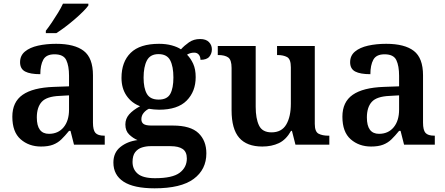

<svg xmlns="http://www.w3.org/2000/svg" viewBox="-20 -786 2419 1043"><path d="M203 10Q137 10 92 -29.5Q47 -69 47 -152Q47 -232 103 -271Q159 -310 272 -314L355 -317V-374Q355 -428 340 -459.5Q325 -491 276 -491Q231 -491 215 -461.5Q199 -432 199 -383Q144 -383 116.5 -397.5Q89 -412 89 -448Q89 -484 115.5 -506Q142 -528 186.5 -538Q231 -548 285 -548Q385 -548 435 -509.5Q485 -471 485 -377V-120Q485 -79 498.5 -64Q512 -49 546 -49H549V0H382L363 -75H355Q333 -48 313.5 -29Q294 -10 268 0Q242 10 203 10ZM246 -59Q296 -59 325.5 -94.5Q355 -130 355 -191V-268L303 -265Q233 -262 206.5 -232.5Q180 -203 180 -148Q180 -59 246 -59ZM229 -619Q244 -638 261.5 -664Q279 -690 295.5 -717Q312 -744 322 -766H460V-756Q451 -743 431 -723Q411 -703 385.5 -681Q360 -659 334 -639.5Q308 -620 286 -606H229Z M820 237Q707 237 651.5 201Q596 165 596 97Q596 43 634 12.5Q672 -18 727 -25Q703 -35 682 -55Q661 -75 661 -110Q661 -141 681.5 -164.5Q702 -188 741 -209Q695 -226 667.5 -266Q640 -306 640 -363Q640 -450 690 -499Q740 -548 844 -548Q882 -548 913 -539.5Q944 -531 963 -518Q981 -538 1006.5 -556Q1032 -574 1067 -574Q1099 -574 1115 -557.5Q1131 -541 1131 -518Q1131 -495 1117 -478Q1103 -461 1069 -461Q1069 -478 1060 -489Q1051 -500 1035 -500Q1023 -500 1013.5 -497Q1004 -494 996 -489Q1016 -469 1029.5 -439.5Q1043 -410 1043 -367Q1043 -289 994 -239.5Q945 -190 844 -190Q833 -190 816 -191.5Q799 -193 789 -195Q773 -188 760.5 -173Q748 -158 748 -138Q748 -121 760 -112.5Q772 -104 803 -104H919Q1015 -104 1058 -63Q1101 -22 1101 47Q1101 135 1032 186Q963 237 820 237ZM842 -245Q888 -245 905 -276Q922 -307 922 -365Q922 -425 904.5 -458.5Q887 -492 841 -492Q796 -492 778 -457.5Q760 -423 760 -364Q760 -307 778 -276Q796 -245 842 -245ZM822 182Q917 182 956 152.5Q995 123 995 75Q995 39 972.5 23.5Q950 8 906 8H797Q774 8 751.5 15Q729 22 714.5 40.5Q700 59 700 94Q700 134 728.5 158Q757 182 822 182Z M1405 10Q1321 10 1279.5 -37.5Q1238 -85 1238 -187V-417Q1238 -461 1219.5 -474Q1201 -487 1166 -487H1163V-536H1369V-206Q1369 -142 1387 -104.5Q1405 -67 1455 -67Q1510 -67 1535 -109.5Q1560 -152 1560 -223V-420Q1560 -465 1539.5 -476Q1519 -487 1488 -487H1485V-536H1690V-113Q1690 -70 1711 -59.5Q1732 -49 1762 -49H1769V0H1585L1566 -75H1561Q1534 -27 1495 -8.5Q1456 10 1405 10Z M1996 10Q1930 10 1885 -29.5Q1840 -69 1840 -152Q1840 -232 1896 -271Q1952 -310 2065 -314L2148 -317V-374Q2148 -428 2133 -459.5Q2118 -491 2069 -491Q2024 -491 2008 -461.5Q1992 -432 1992 -383Q1937 -383 1909.5 -397.5Q1882 -412 1882 -448Q1882 -484 1908.5 -506Q1935 -528 1979.5 -538Q2024 -548 2078 -548Q2178 -548 2228 -509.5Q2278 -471 2278 -377V-120Q2278 -79 2291.5 -64Q2305 -49 2339 -49H2342V0H2175L2156 -75H2148Q2126 -48 2106.5 -29Q2087 -10 2061 0Q2035 10 1996 10ZM2039 -59Q2089 -59 2118.5 -94.5Q2148 -130 2148 -191V-268L2096 -265Q2026 -262 1999.5 -232.5Q1973 -203 1973 -148Q1973 -59 2039 -59Z"/></svg>

Font: Noto Serif Myanmar SemiBold
Style: Regular
Weight: 600
Designer: Ben Mitchell and the Monotype Design Team
Foundry: Monotype Imaging Inc.
Version: Version 2.106; ttfautohint (v1.8.4.7-5d5b)